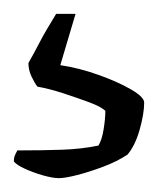

<svg xmlns="http://www.w3.org/2000/svg" viewBox="-20 -57 228 277"><path d="M65 200Q56 200 42 196Q28 192 16 186.5Q4 181 0 176Q0 170 2 166Q4 162 5 160Q42 160 70 159Q98 158 122 153Q127 145 129.5 129.5Q132 114 132 103Q126 97 108.5 90.5Q91 84 71 77.5Q51 71 34 68Q30 63 25.5 53.5Q21 44 21 34Q30 18 37.5 3.5Q45 -11 61 -37H89L67 37Q94 41 122 51Q150 61 169 72Q188 83 188 91Q188 107 181.5 130Q175 153 164 166Q149 176 129 183.5Q109 191 91.5 195.5Q74 200 65 200Z"/></svg>

Font: Texturina 12pt ExtraLight
Style: Regular
Weight: 250
Designer: Guillermo Torres Carreño
Foundry: Omnibus-Type
Version: Version 1.002